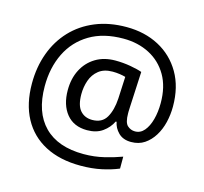

<svg xmlns="http://www.w3.org/2000/svg" viewBox="-113 -841 1125 1057"><g transform="rotate(15 449.5 -312.5)"><path d="M841 -357Q841 -311 830.5 -267Q820 -223 798 -187.5Q776 -152 744 -130.5Q712 -109 668 -109Q622 -109 595.5 -135.5Q569 -162 563 -196H558Q540 -159 505 -134Q470 -109 417 -109Q341 -109 299.5 -160Q258 -211 258 -295Q258 -361 284 -411.5Q310 -462 357.5 -491Q405 -520 470 -520Q514 -520 556.5 -512.5Q599 -505 623 -496L613 -293Q612 -275 612 -267.5Q612 -260 612 -257Q612 -205 630.5 -188Q649 -171 674 -171Q705 -171 726.5 -196.5Q748 -222 759.5 -264.5Q771 -307 771 -358Q771 -451 733.5 -515.5Q696 -580 630.5 -614Q565 -648 482 -648Q368 -648 289.5 -601Q211 -554 170.5 -471.5Q130 -389 130 -283Q130 -135 208 -56Q286 23 433 23Q494 23 549.5 9.5Q605 -4 648 -20V48Q605 66 551.5 77.5Q498 89 433 89Q315 89 231 45Q147 1 102.5 -81.5Q58 -164 58 -280Q58 -373 87 -452.5Q116 -532 171 -590.5Q226 -649 304.5 -681.5Q383 -714 482 -714Q586 -714 667 -671Q748 -628 794.5 -548Q841 -468 841 -357ZM336 -293Q336 -229 361.5 -200Q387 -171 430 -171Q486 -171 510.5 -213Q535 -255 539 -322L545 -447Q532 -451 512 -454Q492 -457 471 -457Q422 -457 392 -433Q362 -409 349 -371.5Q336 -334 336 -293Z"/></g></svg>

Font: Noto Sans Hebrew Droid
Style: Regular
Weight: 400
Designer: Monotype Design Team
Foundry: Monotype Imaging Inc.
Version: Version 1.100